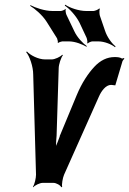

<svg xmlns="http://www.w3.org/2000/svg" viewBox="-20 -782 552 821"><path d="M473 -417 504 -521C505 -524 510 -529 512 -531L509 -534C507 -533 504 -531 501 -532C493 -537 483 -538 470 -538C438 -538 409 -524 383 -496C357 -468 330 -428 308 -375L237 -204L235 -200H236L227 -176C223 -165 216 -151 214 -142H218C220 -151 220 -165 220 -176L222 -202L231 -490C231 -506 241 -536 249 -546L246 -548C239 -539 214 -528 202 -528H172C144 -528 109 -546 95 -562L92 -559C106 -543 122 -498 122 -463L134 -35C134 -21 128 7 121 16L122 19C129 10 151 0 162 0H209C220 0 239 10 242 19L246 16C243 8 248 -21 254 -35L403 -369C413 -392 432 -419 455 -419C460 -419 469 -417 473 -417ZM298 -648 264 -719C262 -723 259 -738 261 -742L260 -744C257 -740 245 -735 240 -735H204C171 -735 131 -749 110 -760L109 -757C129 -745 162 -717 180 -688L224 -618C225 -615 229 -602 227 -599L228 -598C231 -601 243 -605 246 -605H275C302 -605 333 -592 350 -582L351 -585C335 -596 310 -622 298 -648ZM429 -651 407 -715C405 -721 404 -739 407 -744L404 -746C401 -741 385 -735 380 -735H348C317 -735 277 -749 259 -762L257 -758C276 -746 305 -715 320 -685L350 -621C352 -617 355 -602 353 -598L355 -596C358 -600 370 -605 375 -605H401C427 -605 458 -592 472 -580L474 -584C459 -595 438 -623 429 -651Z"/></svg>

Font: Asimov
Style: EdgeExtremeIt
Weight: 500
Designer: Google
Version: Version 2.000980: 2014